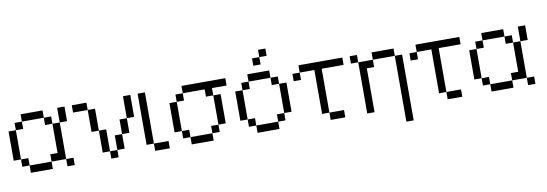

<svg xmlns="http://www.w3.org/2000/svg" viewBox="-72 -1453 6143 2155"><g transform="rotate(-10 3000.0 -375.5)"><path d="M0 -166.7V-500H83.3V-166.7ZM166.7 -166.7V-83.3H83.3V-166.7ZM166.7 -83.3H416.7V0H166.7ZM166.7 -583.3V-500H83.3V-583.3ZM166.7 -666.7H416.7V-583.3H166.7ZM500 -166.7V-500H583.3V-83.3H416.7V-166.7ZM500 -583.3V-500H416.7V-583.3ZM666.7 -83.3V0H583.3V-83.3ZM666.7 -500H583.3V-666.7H666.7Z M1416.7 -416.7H1333.3V-666.7H1416.7ZM750 -583.3V-666.7H916.7V-583.3ZM916.7 -333.3V-583.3H1000V-333.3ZM1000 -83.3V-333.3H1083.3V-83.3ZM1083.3 -83.3H1166.7V0H1083.3ZM1166.7 -83.3V-250H1250V-83.3ZM1250 -416.7H1333.3V-250H1250Z M1500 -83.3V-666.7H1583.3V-83.3ZM1583.3 -83.3H1750V0H1583.3Z M1833.3 -166.7V-500H1916.7V-166.7ZM2000 -166.7V-83.3H1916.7V-166.7ZM2000 -83.3H2250V0H2000ZM2000 -583.3V-500H1916.7V-583.3ZM2000 -666.7H2500V-583.3H2333.3V-500H2250V-583.3H2000ZM2333.3 -166.7V-83.3H2250V-166.7ZM2333.3 -500H2416.7V-166.7H2333.3Z M2583.3 -166.7V-500H2666.7V-166.7ZM2750 -166.7V-83.3H2666.7V-166.7ZM2750 -83.3H3000V0H2750ZM2750 -583.3V-500H2666.7V-583.3ZM2750 -666.7H3000V-583.3H2750ZM2916.7 -833.3V-750H2833.3V-833.3ZM2916.7 -916.7H3000V-833.3H2916.7ZM3083.3 -166.7V-83.3H3000V-166.7ZM3083.3 -583.3V-500H3000V-583.3ZM3083.3 -500H3166.7V-166.7H3083.3Z M3250 -500V-583.3H3333.3V-500ZM3333.3 -583.3V-666.7H3833.3V-583.3H3583.3V-83.3H3500V-583.3ZM3583.3 -83.3H3750V0H3583.3Z M3916.7 -583.3V-666.7H4000V-583.3ZM4000 0V-583.3H4166.7V-500H4083.3V0ZM4166.7 -583.3V-666.7H4416.7V-583.3ZM4416.7 166.7V-583.3H4500V166.7Z M4583.3 -500V-583.3H4666.7V-500ZM4666.7 -583.3V-666.7H5166.7V-583.3H4916.7V-83.3H4833.3V-583.3ZM4916.7 -83.3H5083.3V0H4916.7Z M5250 -166.7V-500H5333.3V-166.7ZM5416.7 -166.7V-83.3H5333.3V-166.7ZM5416.7 -83.3H5666.7V0H5416.7ZM5416.7 -583.3V-500H5333.3V-583.3ZM5416.7 -666.7H5666.7V-583.3H5416.7ZM5750 -166.7V-500H5833.3V-83.3H5666.7V-166.7ZM5750 -583.3V-500H5666.7V-583.3ZM5916.7 -83.3V0H5833.3V-83.3ZM5916.7 -500H5833.3V-666.7H5916.7Z"/></g></svg>

Font: Galmuri11 Regular
Style: Regular
Weight: 400
Designer: Minseo Lee (Quiple)
Version: Version 2.356;hotconv 1.1.0;makeotfexe 2.6.0 DEVELOPMENT